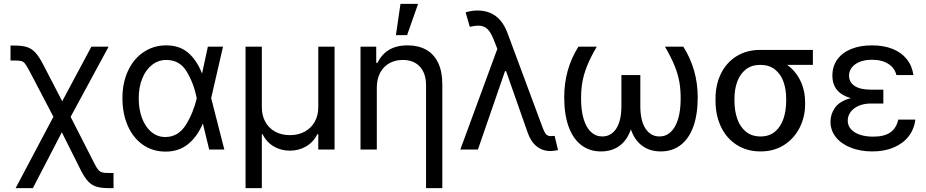

<svg xmlns="http://www.w3.org/2000/svg" viewBox="-20 -771 4776 990"><path d="M255.4 -168.9 133.8 -401.4Q117.7 -431.6 109.6 -442.1Q101.6 -452.6 91.1 -455.8Q80.6 -459 54.7 -459H34.2V-536.1H54.7Q95.2 -536.1 119.6 -528.1Q144 -520 162.8 -499.5Q181.6 -479 203.1 -437.5L300.8 -249L451.2 -530.3H540L344.2 -168.5L465.8 70.3Q478 94.7 487.1 105Q496.1 115.2 507.8 118.2Q519.5 121.1 544.9 121.1H565.4V199.2H544.9Q503.4 199.2 478.5 191.9Q453.6 184.6 435.1 165Q416.5 145.5 396.5 106.4L298.8 -88.9L149.4 199.2H60.5Z M611.3 -265.6Q611.3 -344.2 640.1 -406Q668.9 -467.8 720.5 -502.4Q772 -537.1 836.9 -537.1Q905.8 -537.1 950.2 -499Q994.6 -460.9 1021.5 -392.6H1022L1051.8 -530.3H1129.9L1068.8 -265.1L1136.7 0H1058.6L1026.4 -132.8H1025.4Q997.1 -66.4 949.7 -27.8Q902.3 10.7 834 10.7Q767.6 10.7 717 -24.4Q666.5 -59.6 638.9 -122.3Q611.3 -185.1 611.3 -265.6ZM832 -64.5Q898.9 -64.5 938 -126.7Q977.1 -189 994.1 -263.7L994.6 -265.1L994.1 -266.6Q979 -341.3 942.9 -401.6Q906.7 -461.9 837.9 -461.9Q796.9 -461.9 764.4 -436.8Q731.9 -411.6 713.6 -366.5Q695.3 -321.3 695.3 -263.7Q695.3 -207 712.4 -161.6Q729.5 -116.2 760.7 -90.3Q792 -64.5 832 -64.5Z M1246.1 -530.3H1330.1V-217.8Q1330.1 -175.3 1348.1 -142.6Q1366.2 -109.9 1398.9 -92Q1431.6 -74.2 1474.6 -74.2Q1518.1 -74.2 1551.3 -92.3Q1584.5 -110.4 1602.8 -143.1Q1621.1 -175.8 1621.1 -217.8V-530.3H1705.1V0H1621.1V-79.1H1616.2Q1595.7 -37.6 1558.1 -15.9Q1520.5 5.9 1474.6 5.9Q1429.2 5.9 1391.8 -15.9Q1354.5 -37.6 1334 -79.1H1330.1V199.2H1246.1Z M1922.9 0H1838.9V-530.3H1919.9V-447.3H1926.8Q1946.8 -489.7 1985.1 -513.4Q2023.4 -537.1 2082 -537.1Q2136.7 -537.1 2176.8 -514.9Q2216.8 -492.7 2238.8 -447.8Q2260.7 -402.8 2260.7 -336.9V199.2H2176.8V-331.1Q2176.8 -392.6 2145 -427.2Q2113.3 -461.9 2056.6 -461.9Q2018.1 -461.9 1987.8 -445.1Q1957.5 -428.2 1940.2 -395.8Q1922.9 -363.3 1922.9 -318.4ZM2044.9 -751H2135.7L2079.1 -589.8H2021.5Z M2700.2 -88.9 2589.4 -404.3H2584L2444.3 0H2353.5L2544.4 -519L2527.3 -562.5Q2511.2 -604.5 2492.9 -621.6Q2474.6 -638.7 2446.3 -638.7Q2427.2 -638.7 2402.3 -632.8L2380.9 -707Q2390.1 -710.4 2406.5 -713.6Q2422.9 -716.8 2441.4 -716.8Q2498.5 -716.8 2537.6 -687Q2576.7 -657.2 2598.6 -595.7L2779.3 -109.4Q2786.6 -89.8 2794.7 -79.6Q2802.7 -69.3 2820.3 -69.3L2839.8 -70.3L2857.4 2.9Q2834.5 7.8 2818.4 7.8Q2777.3 7.8 2747.1 -16.4Q2716.8 -40.5 2700.2 -88.9Z M2976.1 -262.7Q2976.1 -201.7 2989.3 -157.7Q3002.4 -113.8 3027.1 -90.6Q3051.8 -67.4 3085.4 -67.4Q3131.3 -67.4 3157.7 -108.2Q3184.1 -148.9 3184.1 -224.6V-383.8H3281.7V-224.6Q3281.7 -148.9 3308.3 -108.2Q3335 -67.4 3380.4 -67.4Q3414.1 -67.4 3438.7 -90.6Q3463.4 -113.8 3476.6 -157.7Q3489.7 -201.7 3489.7 -262.7Q3489.7 -308.6 3483.2 -347.4Q3476.6 -386.2 3459 -430.4Q3441.4 -474.6 3408.7 -530.3H3503.4Q3577.6 -412.6 3577.6 -269.5Q3577.6 -181.6 3555.2 -118.9Q3532.7 -56.2 3489.7 -23.2Q3446.8 9.8 3387.2 9.8Q3330.6 9.8 3291.3 -19.3Q3252 -48.3 3232.9 -104Q3213.9 -48.3 3174.6 -19.3Q3135.3 9.8 3078.6 9.8Q3019.5 9.8 2976.8 -23.2Q2934.1 -56.2 2911.6 -118.9Q2889.2 -181.6 2889.2 -269.5Q2889.2 -414.1 2962.4 -530.3H3057.1Q3024.4 -474.6 3006.8 -430.2Q2989.3 -385.7 2982.7 -346.9Q2976.1 -308.1 2976.1 -262.7Z M3899.9 -513.7H4171.4V-436.5H4038.6Q4082.5 -405.3 4106.9 -355Q4131.3 -304.7 4131.3 -242.2V-232.4Q4131.3 -168.9 4103.5 -113.3Q4075.7 -57.6 4023.7 -23.9Q3971.7 9.8 3901.9 9.8Q3831.1 9.8 3778.3 -24.2Q3725.6 -58.1 3697.5 -117.4Q3669.4 -176.8 3669.4 -251V-262.7Q3669.4 -334 3697.3 -391.1Q3725.1 -448.2 3777.6 -481Q3830.1 -513.7 3899.9 -513.7ZM3901.9 -67.4Q3946.3 -67.4 3975.8 -92Q4005.4 -116.7 4019.5 -158.2Q4033.7 -199.7 4033.7 -251V-262.7Q4033.7 -311 4019.5 -350.3Q4005.4 -389.6 3975.3 -413.1Q3945.3 -436.5 3899.9 -436.5Q3855.5 -436.5 3825.7 -413.1Q3795.9 -389.6 3781.5 -350.3Q3767.1 -311 3767.1 -262.7V-251Q3767.1 -199.7 3781.5 -158.2Q3795.9 -116.7 3826.2 -92Q3856.4 -67.4 3901.9 -67.4Z M4366.7 -265.1Q4272 -292 4272 -380.9Q4272 -429.2 4297.6 -464.6Q4323.2 -500 4369.4 -518.6Q4415.5 -537.1 4476.1 -537.1Q4536.6 -537.1 4582.3 -518.8Q4627.9 -500.5 4655.5 -466.1Q4683.1 -431.6 4689.9 -383.8H4602.1Q4593.8 -419.9 4560.8 -441.4Q4527.8 -462.9 4476.1 -462.9Q4440.4 -462.9 4413.8 -452.4Q4387.2 -441.9 4372.6 -423.3Q4357.9 -404.8 4357.9 -380.9Q4357.9 -347.2 4386.7 -327.9Q4415.5 -308.6 4471.2 -308.6H4534.7V-237.3H4471.2Q4435.5 -237.3 4408.2 -225.6Q4380.9 -213.9 4366 -193.6Q4351.1 -173.3 4351.1 -148.4Q4351.1 -124 4367.2 -105.5Q4383.3 -86.9 4413.1 -76.7Q4442.9 -66.4 4481.9 -66.4Q4539.1 -66.4 4570.3 -87.9Q4601.6 -109.4 4611.8 -154.3H4699.7Q4693.8 -105 4665 -67.9Q4636.2 -30.8 4588.1 -10.5Q4540 9.8 4478 9.8Q4416.5 9.8 4367.2 -9.5Q4317.9 -28.8 4290 -63.7Q4262.2 -98.6 4262.2 -143.6Q4262.2 -183.1 4285.9 -216.3Q4309.6 -249.5 4366.7 -265.1Z"/></svg>

Font: Pretendard JP
Style: Regular
Weight: 400
Designer: Base glyphs from Inter by Rasmus Andersson; Hangeul glyphs from Noto Sans CJK(Source Han Sans) by Jang Soo-young and Kan
Foundry: Kil Hyung-jin
Version: Version 1.309